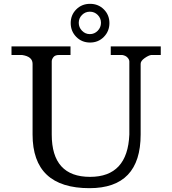

<svg xmlns="http://www.w3.org/2000/svg" viewBox="-20 -982 899 1002"><path d="M378 -789.5Q349 -819 349 -861.5Q349 -904 378 -933Q407 -962 450 -962Q493 -962 522 -933Q551 -904 551 -861.5Q551 -819 522 -789.5Q493 -760 450 -760Q407 -760 378 -789.5ZM408 -904Q391 -887 391 -863Q391 -839 408 -821.5Q425 -804 449 -804Q473 -804 490 -821.5Q507 -839 507 -863Q507 -887 490 -904Q473 -921 449 -921Q425 -921 408 -904ZM95 -695H40V-740H348V-695H288Q267 -695 258.5 -683.5Q250 -672 250 -662V-280Q250 -59 450 -59Q646 -59 655 -280V-661Q655 -671 645.5 -681.5Q636 -692 618 -695H558V-740H819V-695H769Q755 -693 734.5 -678.5Q714 -664 714 -649V-280Q714 0 447 0Q150 0 150 -280V-649Q150 -687 95 -695Z"/></svg>

Font: Sawarabi Mincho
Style: Regular
Weight: 400
Version: Version 1.00